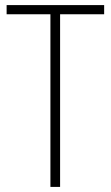

<svg xmlns="http://www.w3.org/2000/svg" viewBox="-20 -734 436 754"><path d="M216 0H178V-678H6V-714H389V-678H216Z"/></svg>

Font: Noto Sans Lao Looped Condensed ExtraLight
Style: Regular
Weight: 200
Width: 3
Designer: Mark Frömberg, Ben Mitchell
Foundry: The Fontpad Ltd
Version: Version 1.002; ttfautohint (v1.8.4.7-5d5b)